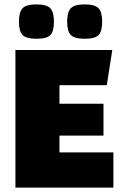

<svg xmlns="http://www.w3.org/2000/svg" viewBox="-20 -852 570 872"><path d="M450 -236H250V-160H495V0H50V-625H490L465 -465H250V-381H450ZM146 -676Q99 -676 82.5 -693Q66 -710 66 -753.5Q66 -797 82.5 -814.5Q99 -832 145.5 -832Q192 -832 208.5 -814.5Q225 -797 225 -753.5Q225 -710 209 -693Q193 -676 146 -676ZM365 -676Q318 -676 301.5 -693Q285 -710 285 -753.5Q285 -797 301.5 -814.5Q318 -832 364.5 -832Q411 -832 427.5 -814.5Q444 -797 444 -753.5Q444 -710 428 -693Q412 -676 365 -676Z"/></svg>

Font: Changa One
Style: Regular
Weight: 400
Designer: Eduardo Rodriguez Tunni
Foundry: Eduardo Rodriguez Tunni
Version: Version 1.003